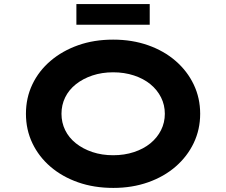

<svg xmlns="http://www.w3.org/2000/svg" viewBox="-20 -910 1108 940"><path d="M535 10Q440 10 362 -17.5Q284 -45 227 -94Q170 -143 138.5 -209Q107 -275 107 -353Q107 -431 138.5 -497Q170 -563 227.5 -612Q285 -661 362.5 -688.5Q440 -716 534 -716Q627 -716 705 -688.5Q783 -661 840 -611.5Q897 -562 928.5 -496Q960 -430 960 -353Q960 -276 928.5 -210Q897 -144 840 -94.5Q783 -45 705 -17.5Q627 10 535 10ZM534 -150Q589 -150 636 -165.5Q683 -181 716.5 -208.5Q750 -236 768.5 -273Q787 -310 787 -353Q787 -396 768.5 -433Q750 -470 716.5 -497.5Q683 -525 636 -540.5Q589 -556 534 -556Q479 -556 432.5 -540.5Q386 -525 351.5 -497.5Q317 -470 299 -433Q281 -396 281 -353Q281 -310 299 -273Q317 -236 351.5 -208.5Q386 -181 432.5 -165.5Q479 -150 534 -150ZM354 -789V-890H713V-789Z"/></svg>

Font: Lexend Tera
Style: Bold
Weight: 700
Designer: Bonnie Shaver-Troup, Thomas Jockin
Foundry: Lexend
Version: Version 1.007